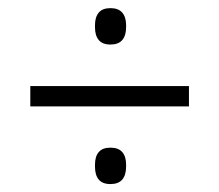

<svg xmlns="http://www.w3.org/2000/svg" viewBox="-20 -548 539 472"><path d="M444.5 -286.5H54.5V-336.5H444.5ZM251.5 -95.5Q232 -95.5 222.8 -106.5Q213.5 -117.5 213.5 -138.5V-143Q213.5 -163.5 222.8 -174.2Q232 -185 251.5 -185Q271 -185 280.5 -174.2Q290 -163.5 290 -143V-138.5Q290 -117.5 280.5 -106.5Q271 -95.5 251.5 -95.5ZM251.5 -438.5Q232 -438.5 222.8 -449.5Q213.5 -460.5 213.5 -481V-486Q213.5 -506 222.8 -517Q232 -528 251.5 -528Q271 -528 280.5 -517Q290 -506 290 -486V-481Q290 -460.5 280.5 -449.5Q271 -438.5 251.5 -438.5Z"/></svg>

Font: Anek Devanagari Light
Style: Regular
Weight: 300
Designer: Kailash Malviya (Devanagari) & Yesha Goshar (Latin)
Foundry: Ek Type
Version: Version 1.003